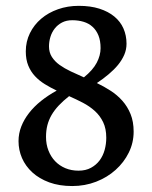

<svg xmlns="http://www.w3.org/2000/svg" viewBox="-20 -623 521 658"><path d="M147.9 -463.9Q147.9 -443.4 157.7 -428Q167.5 -412.6 184.1 -400.6Q200.7 -388.7 222.4 -378.4Q244.1 -368.2 267.6 -357.9Q298.3 -382.8 311.5 -408Q324.7 -433.1 324.7 -458Q324.7 -483.4 317.4 -501.5Q310.1 -519.5 297.1 -531.2Q284.2 -543 266.4 -548.3Q248.5 -553.7 227.5 -553.7Q207.5 -553.7 192.6 -545.9Q177.7 -538.1 167.7 -525.4Q157.7 -512.7 152.8 -496.6Q147.9 -480.5 147.9 -463.9ZM344.2 -150.9Q344.2 -182.1 333.5 -204.3Q322.8 -226.6 304.9 -242.7Q287.1 -258.8 264.2 -270.8Q241.2 -282.7 216.8 -293.5Q196.3 -277.3 181.4 -261.5Q166.5 -245.6 156.7 -228.8Q147 -211.9 142.3 -193.6Q137.7 -175.3 137.7 -153.8Q137.7 -128.4 146 -107.2Q154.3 -85.9 168.9 -70.6Q183.6 -55.2 204.1 -46.6Q224.6 -38.1 249 -38.1Q273.9 -38.1 291.7 -47.9Q309.6 -57.6 321.3 -73.2Q333 -88.9 338.6 -109.1Q344.2 -129.4 344.2 -150.9ZM438 -171.9Q438 -133.8 421.4 -100.1Q404.8 -66.4 376.2 -40.8Q347.7 -15.1 309.3 -0.2Q271 14.6 227.5 14.6Q183.1 14.6 148.7 2Q114.3 -10.7 90.8 -32.2Q67.4 -53.7 55.4 -81.3Q43.5 -108.9 43.5 -139.2Q43.5 -165.5 53 -189.7Q62.5 -213.9 79.6 -235.8Q96.7 -257.8 120.8 -277.1Q145 -296.4 174.3 -312.5Q152.8 -322.8 133.8 -334.5Q114.7 -346.2 100.1 -361.8Q85.4 -377.4 76.9 -398.2Q68.4 -418.9 68.4 -446.8Q68.4 -480.5 82.5 -509.3Q96.7 -538.1 121.1 -558.8Q145.5 -579.6 178.7 -591.3Q211.9 -603 250 -603Q290 -603 320.6 -593.3Q351.1 -583.5 371.8 -566.4Q392.6 -549.3 403.1 -525.4Q413.6 -501.5 413.6 -473.1Q413.6 -453.1 405.8 -435.1Q397.9 -417 384.5 -400.6Q371.1 -384.3 352.5 -368.7Q334 -353 312 -338.4Q336.4 -326.7 359.1 -312Q381.8 -297.4 399.4 -277.6Q417 -257.8 427.5 -231.9Q438 -206.1 438 -171.9Z"/></svg>

Font: Gentium Book Basic
Style: Regular
Weight: 400
Designer: J. Victor Gaultney and Annie Olsen
Foundry: SIL International
Version: Version 1.102; 2013; Maintenance release